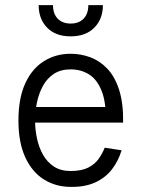

<svg xmlns="http://www.w3.org/2000/svg" viewBox="-20 -720 555 750"><path d="M131 -700H187Q187 -666 205.5 -647Q224 -628 256 -628Q288 -628 306.5 -647Q325 -666 325 -700H382Q382 -646 348.5 -612Q315 -578 256 -578Q197 -578 164 -612Q131 -646 131 -700ZM389 -143 455 -133Q442 -90 416.5 -57.5Q391 -25 351 -7Q311 11 256 10Q198 10 151.5 -19Q105 -48 78.5 -106Q52 -164 52 -249Q52 -336 78.5 -394Q105 -452 151.5 -481Q198 -510 256 -510Q295 -510 332 -496.5Q369 -483 398.5 -452.5Q428 -422 445 -370Q462 -318 461 -241H394Q395 -320 377 -365Q359 -410 327.5 -429.5Q296 -449 256 -449Q217 -449 190.5 -431.5Q164 -414 148 -385Q132 -356 124.5 -320.5Q117 -285 117 -249Q117 -214 124.5 -179Q132 -144 148 -115.5Q164 -87 190.5 -69.5Q217 -52 256 -52Q298 -52 324 -65Q350 -78 365 -99Q380 -120 389 -143ZM70 -302H428V-241H70Z"/></svg>

Font: Haskoy
Style: Regular
Weight: 400
Designer: Ertekin Erdin
Foundry: Ertekin Erdin
Version: Version 1.500